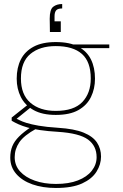

<svg xmlns="http://www.w3.org/2000/svg" viewBox="-20 -717 610 954"><path d="M258 217Q192 217 141 199Q90 181 60.5 147Q31 113 31 66Q31 35 41 10Q51 -15 74.5 -38.5Q98 -62 139 -89L161 -78Q99 -44 76 -10Q53 24 53 64Q53 105 79.5 134.5Q106 164 152.5 180.5Q199 197 258 197Q322 197 367 179.5Q412 162 436 131.5Q460 101 460 64Q460 8 417.5 -23.5Q375 -55 268 -62Q217 -65 180 -70.5Q143 -76 117 -83.5Q91 -91 72 -99.5Q53 -108 38 -117V-133L120 -198L142 -191L53 -119L47 -133Q61 -128 75.5 -120.5Q90 -113 112.5 -106Q135 -99 172 -92.5Q209 -86 269 -82Q349 -77 395.5 -58Q442 -39 462 -8.5Q482 22 482 61Q482 100 459.5 136Q437 172 388 194.5Q339 217 258 217ZM257 -146Q190 -146 147 -170Q104 -194 83.5 -235Q63 -276 63 -326Q63 -381 83.5 -421.5Q104 -462 147 -485Q190 -508 257 -508Q327 -508 369.5 -485Q412 -462 432 -421.5Q452 -381 452 -326Q452 -276 432 -235Q412 -194 369.5 -170Q327 -146 257 -146ZM257 -166Q347 -166 389 -210Q431 -254 431 -327Q431 -410 387 -449Q343 -488 257 -488Q178 -488 131 -449Q84 -410 84 -327Q84 -247 131 -206.5Q178 -166 257 -166ZM352 -478 343 -496H523V-478ZM289 -697V-675Q267 -675 259 -665.5Q251 -656 251 -636V-611H282V-558H228Q228 -580 227.5 -595Q227 -610 227 -624Q227 -670 244.5 -683.5Q262 -697 289 -697Z"/></svg>

Font: DM Sans 36pt Thin
Style: Regular
Weight: 250
Designer: Colophon Foundry, Jonny Pinhorn
Foundry: Colophon Foundry
Version: Version 4.004;gftools[0.9.30]